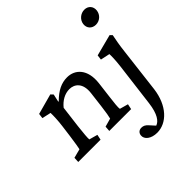

<svg xmlns="http://www.w3.org/2000/svg" viewBox="-265 -990 1461 1461"><g transform="rotate(-45 465.5 -259.5)"><path d="M15 0H255L264 -43L196 -62C194 -78 198 -124 206 -194L228 -370C263 -414 310 -440 359 -440C412 -440 467 -403 454 -300L439 -177C431 -114 425 -80 420 -62L352 -43L349 0H584L593 -43L525 -62C521 -76 527 -128 534 -183L550 -313C566 -450 495 -516 410 -516C350 -516 296 -491 236 -431L232 -432L246 -495L228 -514L63 -469L58 -429L130 -413C131 -382 129 -328 122 -277L110 -186C100 -110 93 -76 90 -62L17 -43ZM495 193C490 234 533 268 598 268C702 268 795 173 815 17L858 -341C866 -413 875 -456 883 -497L866 -514L693 -469L688 -429L763 -413C764 -395 764 -352 756 -287L712 65C699 169 665 213 630 224L592 182C575 163 560 155 539 155C514 155 498 170 495 193ZM784 -715C779 -674 807 -643 849 -643C891 -643 925 -674 930 -715C935 -755 909 -787 867 -787C825 -787 789 -755 784 -715Z"/></g></svg>

Font: TPK Tissa Web Medium
Style: Italic
Weight: 500
Italic angle: -7°
Designer: Jacques Le Bailly, Suppakit Chalermlarp | Katatrad Co.,Ltd.
Foundry: Jacques Le Bailly, Cadson Demak Co.,Ltd.
Version: Version 5.000;Glyphs 3.1.2 (3151)